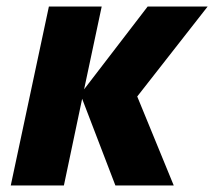

<svg xmlns="http://www.w3.org/2000/svg" viewBox="-20 -569 657 589"><path d="M13 0 130 -549H292L238 -295L433 -549H617L401 -273L513 0H334L232 -266L176 0Z"/></svg>

Font: Noto Sans Display Extra
Style: Italic
Weight: 800
Italic angle: -12°
Designer: Monotype Design Team
Foundry: Monotype Imaging Inc.
Version: Version 1.900